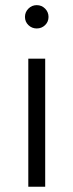

<svg xmlns="http://www.w3.org/2000/svg" viewBox="-20 -712 280 732"><path d="M152.3 0H87.9V-488.3H152.3ZM88.4 -616.2Q75.2 -628.9 75.2 -647.5Q75.2 -666 88.4 -679.2Q101.6 -692.4 120.1 -692.4Q138.7 -692.4 151.9 -679.2Q165 -666 165 -647.5Q165 -628.9 151.9 -616.2Q138.7 -603.5 120.1 -603.5Q101.6 -603.5 88.4 -616.2Z"/></svg>

Font: Lohit Devanagari
Style: Regular
Weight: 400
Version: 2.95.4